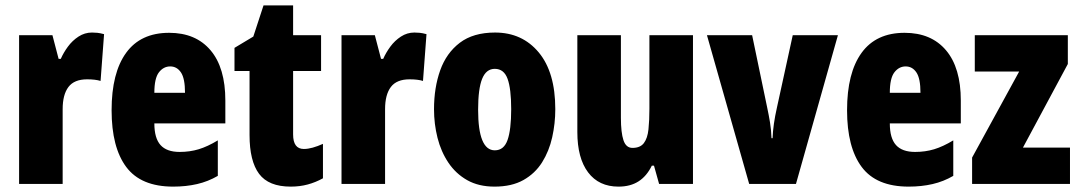

<svg xmlns="http://www.w3.org/2000/svg" viewBox="-20 -684 4016 714"><path d="M322 -563Q332 -563 342 -562Q352 -561 367 -557L354 -383Q335 -389 304 -389Q256 -389 234.5 -360.5Q213 -332 213 -278V0H51V-553H175L198 -465H206Q216 -488 232.5 -510.5Q249 -533 272 -548Q295 -563 322 -563Z M609 -562Q708 -562 763 -497Q818 -432 818 -310V-225H554Q554 -170 577 -144.5Q600 -119 648 -119Q686 -119 719 -129Q752 -139 790 -162V-30Q754 -9 713 0.5Q672 10 624 10Q504 10 449.5 -63Q395 -136 395 -274Q395 -413 449 -487.5Q503 -562 609 -562ZM613 -437Q588 -437 571 -415Q554 -393 554 -339H668Q668 -392 653 -414.5Q638 -437 613 -437Z M1110 -130Q1125 -130 1143 -135Q1161 -140 1181 -149V-21Q1154 -6 1124.5 2Q1095 10 1061 10Q979 10 943.5 -37.5Q908 -85 908 -182V-420H852V-506L922 -548L960 -664H1070V-553H1174V-420H1070V-184Q1070 -130 1110 -130Z M1521 -563Q1531 -563 1541 -562Q1551 -561 1566 -557L1553 -383Q1534 -389 1503 -389Q1455 -389 1433.5 -360.5Q1412 -332 1412 -278V0H1250V-553H1374L1397 -465H1405Q1415 -488 1431.5 -510.5Q1448 -533 1471 -548Q1494 -563 1521 -563Z M2045 -278Q2045 -225 2033.5 -173.5Q2022 -122 1996 -80.5Q1970 -39 1926.5 -14.5Q1883 10 1819 10Q1760 10 1717.5 -14Q1675 -38 1647.5 -79Q1620 -120 1607 -171.5Q1594 -223 1594 -278Q1594 -358 1617 -422.5Q1640 -487 1690 -525Q1740 -563 1821 -563Q1922 -563 1983.5 -489Q2045 -415 2045 -278ZM1758 -276Q1758 -125 1820 -125Q1854 -125 1867.5 -163.5Q1881 -202 1881 -278Q1881 -354 1867.5 -391Q1854 -428 1820 -428Q1788 -428 1773 -391Q1758 -354 1758 -276Z M2557 -553V0H2431L2412 -68H2404Q2385 -29 2354.5 -9.5Q2324 10 2280 10Q2207 10 2167 -43Q2127 -96 2127 -193V-553H2289V-246Q2289 -191 2298.5 -162.5Q2308 -134 2332 -134Q2361 -134 2374.5 -152Q2388 -170 2391.5 -203Q2395 -236 2395 -280V-553Z M2766 0 2609 -553H2777L2833 -284Q2839 -256 2843.5 -228.5Q2848 -201 2849 -170H2853Q2854 -196 2858 -224Q2862 -252 2869 -283L2928 -553H3096L2940 0Z M3344 -562Q3443 -562 3498 -497Q3553 -432 3553 -310V-225H3289Q3289 -170 3312 -144.5Q3335 -119 3383 -119Q3421 -119 3454 -129Q3487 -139 3525 -162V-30Q3489 -9 3448 0.5Q3407 10 3359 10Q3239 10 3184.5 -63Q3130 -136 3130 -274Q3130 -413 3184 -487.5Q3238 -562 3344 -562ZM3348 -437Q3323 -437 3306 -415Q3289 -393 3289 -339H3403Q3403 -392 3388 -414.5Q3373 -437 3348 -437Z M3959 0H3595V-98L3770 -418H3605V-553H3951V-446L3784 -135H3959Z"/></svg>

Font: Noto Sans Tamil ExtraCondensed Black
Style: Regular
Weight: 900
Width: 2
Designer: Jelle Bosma - Monotype Design Team
Foundry: Monotype Imaging Inc.
Version: Version 2.004; ttfautohint (v1.8.4.7-5d5b)